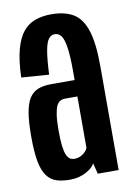

<svg xmlns="http://www.w3.org/2000/svg" viewBox="-73 -652 483 703"><g transform="rotate(-10 168.0 -300.0)"><path d="M130.5 4Q149 4 164.5 -0.2Q180 -4.5 192.2 -11.2Q204.5 -18 212.5 -25.5Q220.5 -33 223.5 -41L234 0H311.5V-385Q311.5 -472 296 -519.2Q280.5 -566.5 248.8 -585.5Q217 -604.5 167 -604.5Q133.5 -604.5 106.8 -594.8Q80 -585 61.5 -562.2Q43 -539.5 32 -498.8Q21 -458 19 -395.5L121.5 -388Q124 -444.5 129.5 -475.5Q135 -506.5 144.2 -518.5Q153.5 -530.5 166.5 -530.5Q182 -530.5 191.2 -517.8Q200.5 -505 205.2 -473.5Q210 -442 210 -385.5V-352.5H121.5Q93.5 -352.5 73.5 -344.5Q53.5 -336.5 41.2 -317.2Q29 -298 23.2 -263.8Q17.5 -229.5 17.5 -175.5Q17.5 -118.5 24.2 -83Q31 -47.5 45.2 -28.5Q59.5 -9.5 80.5 -2.8Q101.5 4 130.5 4ZM159 -68.5Q150.5 -68.5 143.2 -73Q136 -77.5 130.8 -89Q125.5 -100.5 122.8 -122.5Q120 -144.5 120 -180.5Q120 -216 123.2 -238.2Q126.5 -260.5 132 -271.8Q137.5 -283 145.8 -287.2Q154 -291.5 164 -291.5H209.5V-100.5Q207.5 -94 200.2 -86.2Q193 -78.5 182.5 -73.5Q172 -68.5 159 -68.5Z"/></g></svg>

Font: Anybody ExtraCondensed Medium
Style: Regular
Weight: 500
Width: 2
Version: Version 1.113;gftools[0.9.25]